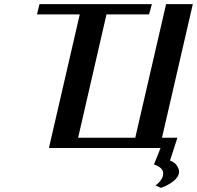

<svg xmlns="http://www.w3.org/2000/svg" viewBox="-20 -720 958 934"><path d="M172 -700 160 -650H368L218 0H761L729 80C756 89 774 103 774 124C774 148 753 171 736 182L763 194C802 180 851 151 851 116C851 99 839 72 807 61L843 -50H768L918 -700H788L638 -50H360L498 -650H705L719 -700Z"/></svg>

Font: Pfennig
Style: BoldItalic
Weight: 700
Italic angle: -13°
Version: Version 20100423